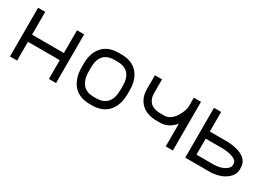

<svg xmlns="http://www.w3.org/2000/svg" viewBox="2 -1104 2395 1708"><g transform="rotate(30 1200.0 -250.0)"><path d="M136.7 0H63.5V-500H136.7V-266.1H463.4V-500H536.6V0H463.4V-192.9H136.7Z M1136.7 -274.4V-234.4Q1136.7 -180.7 1123 -136.5Q1109.4 -92.3 1082.5 -58.6Q1055.7 -24.9 1012 -6.3Q968.3 12.2 911.1 12.2H886.2Q830.1 12.2 786.9 -6.8Q743.7 -25.9 717 -59.8Q690.4 -93.8 677 -137.9Q663.6 -182.1 663.6 -234.9V-273.9Q663.6 -381.3 720.2 -446.5Q776.9 -511.7 885.3 -511.7H913.1Q1022.5 -511.7 1079.6 -447Q1136.7 -382.3 1136.7 -274.4ZM913.1 -438.5H885.3Q736.8 -438.5 736.8 -273.9V-234.9Q736.8 -207.5 740.7 -183.8Q744.6 -160.2 755.1 -137Q765.6 -113.8 782 -97.4Q798.3 -81.1 825 -71Q851.6 -61 886.2 -61H911.1Q1063.5 -61 1063.5 -234.4V-274.4Q1063.5 -438.5 913.1 -438.5Z M1336.9 -356Q1336.9 -330.1 1344 -308.8Q1351.1 -287.6 1366.5 -269.3Q1381.8 -251 1410.6 -240.7Q1439.5 -230.5 1479.5 -230.5H1517.1Q1547.9 -230.5 1576.7 -251.2Q1605.5 -272 1623.5 -301.5Q1641.6 -331.1 1652.6 -360.6Q1663.6 -390.1 1663.6 -409.7V-500H1736.8V0H1663.6V-233.4Q1599.6 -157.2 1517.1 -157.2H1479.5Q1434.6 -157.2 1397.9 -168.2Q1361.3 -179.2 1336.7 -197.8Q1312 -216.3 1295.2 -241.9Q1278.3 -267.6 1271 -296.1Q1263.7 -324.7 1263.7 -356V-500H1336.9Z M2336.9 -150.9Q2336.9 -88.9 2272.7 -44.4Q2208.5 0 2106.9 0H1863.8V-511.7H1937V-310.5H2106.9Q2122.1 -310.5 2138.2 -309.6Q2154.3 -308.6 2177.7 -304.9Q2201.2 -301.3 2221.9 -295.4Q2242.7 -289.6 2264.4 -278.8Q2286.1 -268.1 2301.8 -253.7Q2317.4 -239.3 2327.1 -217.5Q2336.9 -195.8 2336.9 -169.4ZM2263.7 -169.4Q2263.7 -186.5 2248.5 -200.2Q2233.4 -213.9 2209.2 -221.7Q2185.1 -229.5 2158.7 -233.4Q2132.3 -237.3 2106.9 -237.3H1937V-73.2H2106.9Q2176.8 -73.2 2220.2 -98.6Q2263.7 -124 2263.7 -150.9Z"/></g></svg>

Font: Anka/Coder
Style: Regular
Weight: 400
Monospace: yes
Version: Version 001.100